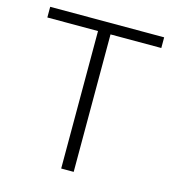

<svg xmlns="http://www.w3.org/2000/svg" viewBox="-106 -801 810 890"><g transform="rotate(15 298.5 -355.5)"><path d="M572.3 -659.7H328.6V0H268.6V-659.7H25.4V-710.9H572.3Z"/></g></svg>

Font: Vazir Thin FD
Style: Thin-FD
Weight: 100
Designer: Saber Rastikerdar
Foundry: Saber Rastikerdar
Version: Version 30.0.0